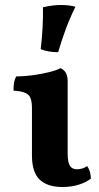

<svg xmlns="http://www.w3.org/2000/svg" viewBox="-20 -740 398 769"><path d="M230 9Q170 9 139 -20.5Q108 -50 108 -118V-306Q108 -330 103 -345Q98 -360 82 -367.5Q66 -375 34 -377Q34 -392 36 -406.5Q38 -421 45 -434Q78 -434 113.5 -439Q149 -444 178.5 -451.5Q208 -459 222 -467Q235 -462 243 -449.5Q251 -437 251 -414V-124Q251 -90 260 -76Q269 -62 288 -62Q298 -62 309 -65Q320 -68 329 -75Q343 -56 344 -25Q328 -11 297.5 -1Q267 9 230 9ZM213 -531Q192 -531 175.5 -534Q159 -537 143 -543Q148 -584 150.5 -629Q153 -674 152 -711Q170 -715 188 -717.5Q206 -720 224 -720Q257 -720 282 -713Q260 -668 243.5 -623.5Q227 -579 213 -531Z"/></svg>

Font: Vollkorn
Style: Bold
Weight: 700
Designer: Friedrich Althausen
Foundry: Friedrich Althausen
Version: Version 5.000